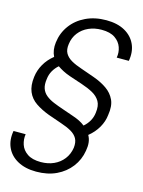

<svg xmlns="http://www.w3.org/2000/svg" viewBox="-137 -791 822 1102"><g transform="rotate(15 273.5 -240.0)"><path d="M189 232Q124 232 78.5 207Q33 182 13.5 138.5Q-6 95 4 40H76Q71 71 81 101.5Q91 132 120.5 152Q150 172 200 172Q243 172 277.5 156.5Q312 141 334.5 112Q357 83 363 44Q367 10 355 -11.5Q343 -33 317.5 -47.5Q292 -62 255.5 -74Q219 -86 175 -102Q130 -119 96 -142Q62 -165 46.5 -201.5Q31 -238 38 -291Q43 -331 63.5 -367Q84 -403 119 -431Q110 -449 107 -469.5Q104 -490 107 -514Q114 -571 147 -616Q180 -661 233.5 -686.5Q287 -712 355 -712Q421 -712 465.5 -687Q510 -662 529.5 -618.5Q549 -575 539 -520H467Q473 -551 462.5 -581.5Q452 -612 423 -632Q394 -652 343 -652Q301 -652 266 -636.5Q231 -621 208.5 -592Q186 -563 181 -524Q176 -490 188.5 -468.5Q201 -447 226.5 -432.5Q252 -418 288.5 -406Q325 -394 368 -378Q413 -362 447 -338.5Q481 -315 497.5 -279.5Q514 -244 505 -189Q501 -150 480 -113.5Q459 -77 424 -49Q435 -30 437.5 -7.5Q440 15 435 42Q426 97 393 140Q360 183 308.5 207.5Q257 232 189 232ZM384 -94Q405 -112 417.5 -134.5Q430 -157 433 -183Q439 -226 424 -251.5Q409 -277 380 -293Q351 -309 313 -321.5Q275 -334 234 -348Q211 -356 192 -366Q173 -376 159 -386Q140 -370 127 -347.5Q114 -325 111 -297Q106 -263 114 -240.5Q122 -218 141 -202.5Q160 -187 186.5 -176Q213 -165 244 -154.5Q275 -144 309 -132Q333 -124 351 -115Q369 -106 384 -94Z"/></g></svg>

Font: DM Sans 36pt Light
Style: Italic
Weight: 300
Italic angle: -10°
Designer: Colophon Foundry, Jonny Pinhorn
Foundry: Colophon Foundry
Version: Version 4.004;gftools[0.9.30]